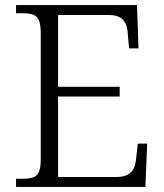

<svg xmlns="http://www.w3.org/2000/svg" viewBox="-20 -734 646 754"><path d="M43 0V-32H70Q93 -32 109 -37Q125 -42 132.5 -58.5Q140 -75 140 -109V-603Q140 -638 132.5 -654.5Q125 -671 109.5 -676.5Q94 -682 70 -682H43V-714H518L524 -544H487L482 -599Q481 -624 473.5 -640.5Q466 -657 450.5 -666Q435 -675 407 -675H208V-393H450V-355H208V-39H436Q465 -39 481.5 -48Q498 -57 505.5 -73.5Q513 -90 515 -115L521 -170H558L551 0Z"/></svg>

Font: Noto Serif Khmer Light
Style: Regular
Weight: 300
Version: Version 2.003